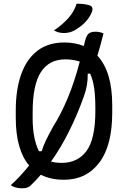

<svg xmlns="http://www.w3.org/2000/svg" viewBox="-20 -949 690 1035"><path d="M393 -929Q416 -929 432 -927Q448 -925 463 -920Q475 -916 477.5 -906.5Q480 -897 476 -886Q464 -855 439.5 -829.5Q415 -804 381 -785Q356 -771 325 -771Q311 -771 298 -774Q285 -777 271 -785Q318 -817 349 -852Q380 -887 393 -929ZM327 -720Q385 -720 431 -701Q433 -706 434.5 -711.5Q436 -717 437 -723Q445 -756 457 -767Q469 -778 496 -778Q517 -778 538 -769Q530 -738 522 -708Q514 -678 505 -649Q585 -563 585 -382V-342Q585 -164 515 -72Q445 20 325 20Q253 20 200 -7Q185 10 171 25Q157 40 143 53Q128 66 100 66Q60 66 38 49Q61 29 88 0Q115 -29 137 -57Q65 -142 65 -314V-354Q65 -466 94 -548Q123 -630 181 -675Q239 -720 327 -720ZM156 -312Q156 -254 165 -209.5Q174 -165 190 -134H205Q212 -160 227 -191Q242 -222 265 -264Q310 -336 346 -422.5Q382 -509 410 -617Q374 -629 332 -629Q245 -629 200.5 -560.5Q156 -492 156 -344ZM432 -429Q396 -328 351.5 -239.5Q307 -151 255 -78Q281 -71 313 -71Q399 -71 446.5 -135.5Q494 -200 494 -351V-368Q494 -430 487.5 -474.5Q481 -519 466 -552H453Q454 -487 432 -429Z"/></svg>

Font: Recursive Sn Csl St
Style: Regular
Weight: 400
Version: Version 1.079;hotconv 1.0.112;makeotfexe 2.5.65598; ttfautoh